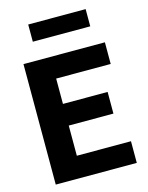

<svg xmlns="http://www.w3.org/2000/svg" viewBox="-121 -883 741 959"><g transform="rotate(-15 250.0 -404.0)"><path d="M46 0V-623H467V-511H185V-380H416V-268H185V-112H465V0ZM120 -719V-808H417V-719Z"/></g></svg>

Font: Inconsolata Black
Style: Regular
Weight: 900
Monospace: yes
Designer: Raph Levien, Cyreal, Brenton Simpson
Foundry: Raph Levien, Cyreal, Google
Version: Version 3.001; ttfautohint (v1.8.2.53-6de2)